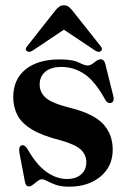

<svg xmlns="http://www.w3.org/2000/svg" viewBox="-20 -693 484 724"><path d="M232 -18Q266.5 -18 286 -35.5Q305.5 -53 305.5 -81Q305.5 -108.5 285.5 -128.2Q265.5 -148 206 -164.5Q137.5 -182 99.2 -205.5Q61 -229 45.5 -259.2Q30 -289.5 30 -327Q30 -393.5 76.2 -431.2Q122.5 -469 205.5 -469Q253.5 -469 276.5 -457.5Q299.5 -446 310 -446Q322 -446 335.8 -457.8Q349.5 -469.5 360.5 -469.5Q372 -469.5 376.5 -454L406.5 -334Q413 -310.5 400 -305.5Q387.5 -300.5 378 -315Q340 -385 299.8 -412.8Q259.5 -440.5 212 -440.5Q171.5 -440.5 150.5 -422.2Q129.5 -404 129.5 -374Q129.5 -345.5 152 -324.8Q174.5 -304 244 -286.5Q333 -264.5 369 -225.5Q405 -186.5 405 -128.5Q405 -65.5 358.8 -27.2Q312.5 11 241 11Q210.5 11 190.8 4Q171 -3 158.5 -10Q146 -17 138 -17Q130.5 -17 121.8 -10.2Q113 -3.5 104.5 3.2Q96 10 89 10Q77 10 74 -7.5L53.5 -115.5Q49 -139.5 60.5 -144.5Q71.5 -149.5 83 -132Q118 -70.5 156 -44.2Q194 -18 232 -18ZM360.5 -500.5Q352 -493.5 338.5 -502.5L221 -581L103.5 -502.5Q90.5 -493.5 81 -500.5Q72.5 -507.5 83 -519.5L189.5 -654.5Q197 -663.5 204 -668.2Q211 -673 221 -673Q231 -673 237.8 -668.2Q244.5 -663.5 252 -654.5L359 -519.5Q369 -507.5 360.5 -500.5Z"/></svg>

Font: Fraunces 72pt SemiBold
Style: Regular
Weight: 600
Version: Version 1.000;[b76b70a41]